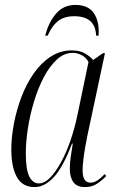

<svg xmlns="http://www.w3.org/2000/svg" viewBox="-20 -751 476 781"><path d="M121 10Q71 10 48.5 -31Q26 -72 26 -143Q26 -192 36.5 -247.5Q47 -303 67 -356Q87 -409 117 -452Q147 -495 186 -520.5Q225 -546 272 -546Q304 -546 325 -534Q346 -522 359 -507L399 -535H407L335 -197Q331 -178 326.5 -152Q322 -126 319 -100.5Q316 -75 316 -58Q316 -8 348 -8Q362 -8 376 -17Q390 -26 406 -43L412 -35Q395 -17 374.5 -3.5Q354 10 325 10Q293 10 278.5 -10Q264 -30 264 -65Q264 -89 268 -115Q272 -141 276 -167H273Q236 -70 198.5 -30Q161 10 121 10ZM138 -5Q161 -5 184 -28.5Q207 -52 228.5 -91.5Q250 -131 267 -180.5Q284 -230 295 -283L340 -499Q330 -517 312.5 -526.5Q295 -536 276 -536Q241 -536 211.5 -509Q182 -482 158.5 -437.5Q135 -393 118.5 -338.5Q102 -284 93.5 -229Q85 -174 85 -127Q85 -62 99 -33.5Q113 -5 138 -5ZM164 -606Q177 -659 207.5 -695Q238 -731 287 -731Q339 -731 362 -697Q385 -663 381 -606H371Q368 -685 282 -685Q240 -685 215 -664.5Q190 -644 174 -606Z"/></svg>

Font: Noto Serif Display ExtraCondensed Light
Style: Italic
Weight: 300
Width: 2
Italic angle: -12°
Designer: Monotype Design Team
Foundry: Monotype Imaging Inc.
Version: Version 2.009